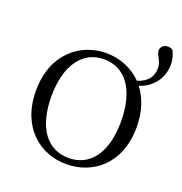

<svg xmlns="http://www.w3.org/2000/svg" viewBox="-121 -755 832 876"><g transform="rotate(20 294.5 -317.5)"><path d="M294 -16C191 -16 125 -101 125 -254C125 -407 191 -495 294 -495C398 -495 463 -407 463 -254C463 -101 398 -16 294 -16ZM294 14C420 14 539 -73 539 -255C539 -331 517 -391 483 -435C553 -458 588 -515 588 -577C588 -605 580 -624 572 -641C564 -648 555 -649 547 -649C527 -649 513 -634 513 -619C513 -594 538 -578 538 -540C538 -501 518 -469 467 -454C421 -501 358 -525 294 -525C170 -525 50 -435 50 -255C50 -75 168 14 294 14Z"/></g></svg>

Font: Noto Serif JP Light
Style: Regular
Weight: 300
Designer: Ryoko NISHIZUKA 西塚涼子 (kana & ideographs); Frank Grießhammer (Latin, Greek & Cyrillic); Wenlong ZHANG 张文龙 (bopomofo); San
Foundry: Adobe
Version: Version 2.001;hotconv 1.1.0;makeotfexe 2.6.0